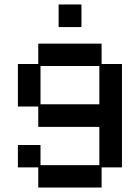

<svg xmlns="http://www.w3.org/2000/svg" viewBox="-20 -645 626 858"><path d="M151 193V103H60V3H161V93H424V-78H151V-169H60V-359H151V-450H434V-359H525V103H434V193ZM161 -179H424V-350H161ZM242 -524V-625H344V-524Z"/></svg>

Font: Pixelify Sans
Style: Regular
Weight: 400
Designer: Stefie Justprince
Foundry: Typecalism Foundryline
Version: Version 1.000;February 13, 2025;FontCreator 15.0.0.3015 64-b